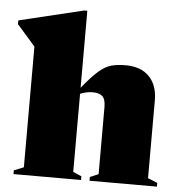

<svg xmlns="http://www.w3.org/2000/svg" viewBox="-72 -797 795 848"><g transform="rotate(5 325.5 -373.5)"><path d="M318.5 0H19V-16.5L62 -34V-569L-19 -661.5V-678L267.5 -747H281V-405.5Q323.5 -458 352.2 -482.8Q381 -507.5 407.8 -514.8Q434.5 -522 471.5 -522Q538.5 -522 575.5 -484Q612.5 -446 612.5 -378.5V-34L655 -16.5V0H356V-16.5L393.5 -32.5V-329Q393.5 -364.5 379.5 -377.5Q365.5 -390.5 336.5 -390.5Q324 -390.5 310.8 -388Q297.5 -385.5 281 -379V-32.5L318.5 -16.5Z"/></g></svg>

Font: Newsreader 72pt ExtraBold
Style: Regular
Weight: 800
Designer: Hugues Gentile
Foundry: Production Type
Version: Version 1.003; ttfautohint (v1.8.3)